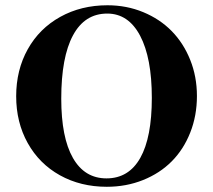

<svg xmlns="http://www.w3.org/2000/svg" viewBox="-20 -697 818 736"><path d="M392.1 -676.8Q465.3 -676.8 529.1 -650.4Q592.8 -624 637.9 -578.1Q683.1 -532.2 709 -467.8Q734.9 -403.3 734.9 -329.1Q734.9 -253.4 709.2 -188.7Q683.6 -124 638.2 -78.4Q592.8 -32.7 528.3 -6.8Q463.9 19 389.2 19Q289.1 19 209.7 -25.1Q130.4 -69.3 86.2 -148.7Q42 -228 42 -328.1Q42 -428.7 86.4 -508.3Q130.9 -587.9 210.9 -632.3Q291 -676.8 392.1 -676.8ZM391.1 -645Q304.7 -645 259.8 -561.5Q214.8 -478 214.8 -318.8Q214.8 -169.9 259.5 -91.6Q304.2 -13.2 388.2 -13.2Q473.6 -13.2 517.8 -91.8Q562 -170.4 562 -321.8Q562 -475.1 517.1 -560.1Q472.2 -645 391.1 -645Z"/></svg>

Font: Accordance
Style: Bold
Weight: 700
Version: Version 1.2 (build January 31, 2020) Miklal Software Solutio